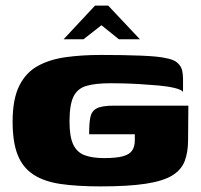

<svg xmlns="http://www.w3.org/2000/svg" viewBox="-20 -661 718 685"><path d="M339 4Q256 4 197 -4.5Q138 -13 99.5 -38Q61 -63 43 -108.5Q25 -154 25 -227Q25 -307 48.5 -354.5Q72 -402 114.5 -425.5Q157 -449 214.5 -457Q272 -465 340 -465Q421 -465 483 -462.5Q545 -460 570 -454Q600 -449 613.5 -436.5Q627 -424 630 -409Q633 -394 633 -379V-333Q628 -341 603.5 -347Q579 -353 545.5 -356Q512 -359 477.5 -361Q443 -363 415 -363.5Q387 -364 374 -364Q320 -364 288 -354.5Q256 -345 242 -316Q228 -287 228 -227Q228 -173 241.5 -145Q255 -117 282.5 -107Q310 -97 352 -97Q395 -97 418.5 -103.5Q442 -110 451.5 -124Q461 -138 461 -161Q461 -168 461 -173Q461 -178 461 -182H298Q298 -222 302.5 -243.5Q307 -265 325.5 -274.5Q344 -284 385 -284H652L651 -162Q651 -118 639 -86.5Q627 -55 594.5 -35Q562 -15 500 -5.5Q438 4 339 4ZM207 -521 319 -641H366L479 -521H404L342 -571L278 -521Z"/></svg>

Font: Genos Thin ExtraBold
Style: Regular
Weight: 800
Version: Version 1.010